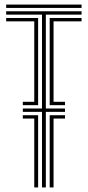

<svg xmlns="http://www.w3.org/2000/svg" viewBox="-20 -820 384 840"><path d="M79.8 -359.9V-374.6H129.9V-726.6H7V-741.3H146.8V-359.9ZM7 -785.3V-800H336.8V-785.3ZM129.9 0V-301.3H79.8V-315.9H146.8V0ZM197.4 0V-315.9H264.4V-301.3H214.3V0ZM197.4 -359.9V-741.3H336.8V-726.6H214.3V-374.6H264.4V-359.9ZM7 -756V-770.7H336.8V-756H180.5V-345.3H264.4V-330.6H180.5V0H163.7V-330.6H79.8V-345.3H163.7V-756Z"/></svg>

Font: Big Shoulders Inline Text SC Thin
Style: Regular
Weight: 100
Designer: Patric King
Foundry: XO Type Co
Version: Version 2.002